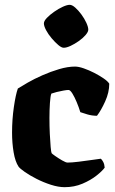

<svg xmlns="http://www.w3.org/2000/svg" viewBox="-20 -776 478 796"><path d="M248 0Q222 0 191 -10Q160 -20 131.5 -34.5Q103 -49 83 -63Q63 -77 57 -85Q43 -106 36.5 -144.5Q30 -183 30 -226Q30 -281 37.5 -332.5Q45 -384 54 -409Q68 -418 95 -433.5Q122 -449 156 -464Q190 -479 225.5 -489.5Q261 -500 291 -500Q306 -500 327.5 -492.5Q349 -485 370.5 -474Q392 -463 409.5 -451Q427 -439 433 -429Q433 -393 416 -355.5Q399 -318 382 -296Q362 -296 343 -301.5Q324 -307 313 -311Q307 -331 298 -352.5Q289 -374 280 -388.5Q271 -403 264 -403Q257 -403 243 -400.5Q229 -398 215 -394.5Q201 -391 193 -388Q189 -379 187 -349.5Q185 -320 185 -287Q185 -253 186.5 -221Q188 -189 190 -167Q192 -145 194 -141Q195 -139 208.5 -129.5Q222 -120 237.5 -111Q253 -102 260 -102Q277 -102 306 -105.5Q335 -109 362 -113Q389 -117 398 -118Q403 -114 408 -104.5Q413 -95 414 -81Q404 -67 380 -48Q356 -29 322 -14.5Q288 0 248 0ZM244 -578Q235 -578 221.5 -589.5Q208 -601 194 -617.5Q180 -634 171 -651Q162 -668 162 -679Q162 -689 174.5 -702Q187 -715 205 -727.5Q223 -740 240.5 -748Q258 -756 269 -756Q279 -756 292 -744.5Q305 -733 317.5 -716Q330 -699 338 -681.5Q346 -664 346 -653Q346 -644 335 -631Q324 -618 307 -606Q290 -594 273 -586Q256 -578 244 -578Z"/></svg>

Font: Texturina 72pt Black
Style: Regular
Weight: 900
Designer: Guillermo Torres Carreño
Foundry: Omnibus-Type
Version: Version 1.002; ttfautohint (v1.8.3)